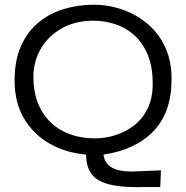

<svg xmlns="http://www.w3.org/2000/svg" viewBox="-20 -650 790 816"><path d="M602 145Q504 148 448 134.5Q392 121 369 89.5Q346 58 346 7Q262 0 193 -38.5Q124 -77 83 -145Q42 -213 42 -308Q42 -394 69.5 -455Q97 -516 144.5 -555Q192 -594 252.5 -612Q313 -630 377 -630Q441 -630 501 -609Q561 -588 608.5 -547.5Q656 -507 683 -447.5Q710 -388 709 -311Q709 -173 632.5 -93Q556 -13 420 7Q423 40 451 59.5Q479 79 542 79L664 74L661 145ZM385 -62Q427 -62 470.5 -75.5Q514 -89 550 -117Q586 -145 607.5 -189Q629 -233 629 -294Q629 -367 607.5 -418Q586 -469 550 -501Q514 -533 469 -547.5Q424 -562 377 -562Q300 -562 242.5 -529.5Q185 -497 153.5 -443Q122 -389 122 -323Q122 -241 155 -182.5Q188 -124 247 -93Q306 -62 385 -62Z"/></svg>

Font: Inconsolata ExtraExpanded
Style: Regular
Weight: 400
Width: 8
Monospace: yes
Designer: Raph Levien, Cyreal, Brenton Simpson
Foundry: Raph Levien, Cyreal, Google
Version: Version 3.000; ttfautohint (v1.8.2.53-6de2)